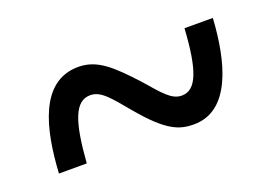

<svg xmlns="http://www.w3.org/2000/svg" viewBox="-43 -538 511 363"><g transform="rotate(-20 212.5 -356.5)"><path d="M27 -268H83C89 -350 102 -387 133 -387C154 -387 168 -369 198 -333C245 -277 269 -268 299 -268C373 -268 396 -360 401 -445H344C339 -364 326 -327 296 -327C275 -327 261 -346 232 -379C193 -421 168 -445 130 -445C53 -445 32 -356 27 -268Z"/></g></svg>

Font: Noto Serif Devanagari ExtraCondensed Medium
Style: Regular
Weight: 500
Width: 2
Designer: Universal Thirst, Indian Type Foundry and the Monotype Design Team
Foundry: Monotype Imaging Inc.
Version: Version 2.004